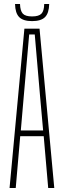

<svg xmlns="http://www.w3.org/2000/svg" viewBox="-20 -944 320 964"><path d="M28 0 102.5 -800H178.5L252.5 0H222L199.5 -260H81.5L59 0ZM84.5 -289H196.5L181 -463L154.5 -771H126.5L99.5 -462.5ZM141 -838Q96.5 -838 76.5 -858Q56.5 -878 55.5 -924H80.5Q81.5 -889.5 94.5 -875.5Q107.5 -861.5 141 -861.5Q175 -861.5 188.2 -875.5Q201.5 -889.5 202 -924H227Q226 -878 206 -858Q186 -838 141 -838Z"/></svg>

Font: Big Shoulders Display ExtraLight
Style: Regular
Weight: 250
Designer: Patric King
Foundry: XO Type Co
Version: Version 2.002